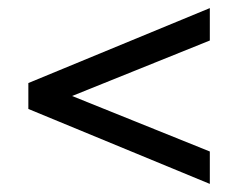

<svg xmlns="http://www.w3.org/2000/svg" viewBox="-20 -587 588 474"><path d="M50 -318V-382L498 -567V-487L158 -350ZM498 -133 50 -318V-382L158 -350L498 -213Z"/></svg>

Font: Fustat
Style: Regular
Weight: 400
Designer: Mohamed Gaber, Khaled Hosny, Laura Garcia Mut
Foundry: Kief Type Foundry, Alif Type Foundry, Hard Type Foundry
Version: Version 1.007